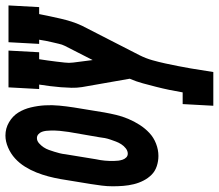

<svg xmlns="http://www.w3.org/2000/svg" viewBox="-86 -512 786 689"><g transform="rotate(-90 306.5 -168.0)"><path d="M91 8Q72 8 54 2Q36 -4 23.5 -16.5Q11 -29 2.5 -45.5Q-6 -62 -10.5 -80.5Q-15 -99 -16.5 -118Q-18 -137 -18 -156.5Q-18 -176 -15.5 -195.5Q-13 -215 -10 -234L8 -344Q12 -366 17.5 -387Q23 -408 31.5 -429.5Q40 -451 52.5 -471Q65 -491 82 -506.5Q99 -522 121 -531.5Q143 -541 164 -541Q190 -541 212 -528Q234 -515 246.5 -495Q259 -475 265 -450Q271 -425 272.5 -399.5Q274 -374 271.5 -348Q269 -322 265 -296L247 -186Q243 -164 238 -143Q233 -122 224 -100.5Q215 -79 202.5 -59.5Q190 -40 173.5 -24.5Q157 -9 135 -0.5Q113 8 91 8ZM99 -102Q109 -102 118 -109Q127 -116 133 -125.5Q139 -135 142.5 -144.5Q146 -154 149.5 -164Q153 -174 155 -184Q157 -194 158 -204L177 -314Q178 -322 179 -330Q180 -338 181 -346.5Q182 -355 182 -363Q182 -371 182 -379Q182 -387 181 -395Q180 -403 177.5 -410Q175 -417 169 -422.5Q163 -428 155 -428Q145 -428 136.5 -420.5Q128 -413 122 -404Q116 -395 112.5 -385Q109 -375 106 -365.5Q103 -356 100.5 -346Q98 -336 97 -326L79 -216Q77 -208 76 -200Q75 -192 74 -184Q73 -176 73 -167.5Q73 -159 73 -151Q73 -143 74 -135.5Q75 -128 77.5 -120.5Q80 -113 85.5 -107.5Q91 -102 99 -102ZM271 205 277 95H319Q323 71 328 47Q333 23 339 -0.5Q345 -24 351.5 -48Q358 -72 368 -95L338 -266Q335 -285 335.5 -304Q336 -323 337.5 -342.5Q339 -362 341.5 -381Q344 -400 347 -420H331L337 -530H469L463 -420H438Q436 -405 433.5 -389.5Q431 -374 429.5 -359Q428 -344 426 -328.5Q424 -313 426 -298L435 -228L486 -328Q491 -338 493.5 -350Q496 -362 499 -373.5Q502 -385 504 -396.5Q506 -408 508 -420H493L499 -530H631L625 -420H600Q596 -400 592 -381Q588 -362 583.5 -342.5Q579 -323 573 -304Q567 -285 558 -266L452 -59Q441 -37 434.5 -14Q428 9 423 32Q418 55 413.5 78Q409 101 405 124L392 205Z"/></g></svg>

Font: Iosevka Curly Slab XBdExObl
Style: Regular
Weight: 800
Width: 7
Italic angle: -9°
Monospace: yes
Designer: Belleve Invis
Foundry: Belleve Invis
Version: Version 11.1.0; ttfautohint (v1.8.3)